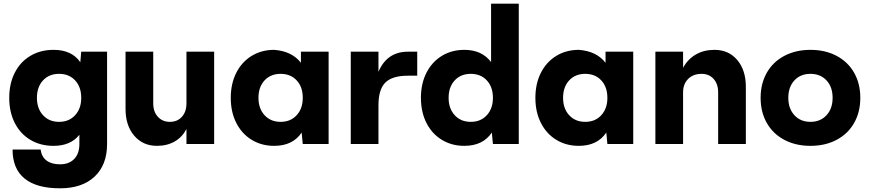

<svg xmlns="http://www.w3.org/2000/svg" viewBox="-20 -780 4710 1040"><path d="M30 -250Q30 -327 60 -386Q90 -445 144.5 -477.5Q199 -510 270 -510Q369 -510 415 -443L420 -500H560V0Q560 113 492.5 176.5Q425 240 305 240Q178 240 113 187Q48 134 48 30H200Q205 69 232 89.5Q259 110 305 110Q354 110 382 81Q410 52 410 0V-50Q363 10 270 10Q199 10 144.5 -22.5Q90 -55 60 -114Q30 -173 30 -250ZM420 -250Q420 -309 387 -344.5Q354 -380 300 -380Q246 -380 213 -344.5Q180 -309 180 -250Q180 -192 213 -156Q246 -120 300 -120Q354 -120 387 -156Q420 -192 420 -250Z M900 -120Q941 -120 965.5 -147.5Q990 -175 990 -220V-500H1140V0H990V-81Q967 -37 926 -13.5Q885 10 830 10Q754 10 707 -45Q660 -100 660 -190V-500H810V-220Q810 -175 835 -147.5Q860 -120 900 -120Z M1614 -62Q1566 10 1465 10Q1397 10 1343.5 -22.5Q1290 -55 1260 -114Q1230 -173 1230 -250Q1230 -327 1260 -386Q1290 -445 1343.5 -477.5Q1397 -510 1465 -510Q1561 -503 1610 -440V-500H1760V0H1620ZM1620 -250Q1620 -309 1587 -344.5Q1554 -380 1500 -380Q1446 -380 1413 -344.5Q1380 -309 1380 -250Q1380 -192 1413 -156Q1446 -120 1500 -120Q1554 -120 1587 -156Q1620 -192 1620 -250Z M1880 -500H2030V-391Q2076 -500 2190 -500H2240V-370H2190Q2105 -370 2067.5 -333Q2030 -296 2030 -210V0H1880Z M2644 -62Q2596 10 2495 10Q2427 10 2373.5 -22.5Q2320 -55 2290 -114Q2260 -173 2260 -250Q2260 -327 2290 -386Q2320 -445 2373.5 -477.5Q2427 -510 2495 -510Q2590 -510 2640 -444V-760H2790V0H2650ZM2650 -250Q2650 -309 2617 -344.5Q2584 -380 2530 -380Q2476 -380 2443 -344.5Q2410 -309 2410 -250Q2410 -192 2443 -156Q2476 -120 2530 -120Q2584 -120 2617 -156Q2650 -192 2650 -250Z M3264 -62Q3216 10 3115 10Q3047 10 2993.5 -22.5Q2940 -55 2910 -114Q2880 -173 2880 -250Q2880 -327 2910 -386Q2940 -445 2993.5 -477.5Q3047 -510 3115 -510Q3211 -503 3260 -440V-500H3410V0H3270ZM3270 -250Q3270 -309 3237 -344.5Q3204 -380 3150 -380Q3096 -380 3063 -344.5Q3030 -309 3030 -250Q3030 -192 3063 -156Q3096 -120 3150 -120Q3204 -120 3237 -156Q3270 -192 3270 -250Z M3530 -500H3680V-413Q3706 -460 3749.5 -485Q3793 -510 3850 -510Q3927 -510 3973.5 -455Q4020 -400 4020 -310V0H3870V-280Q3870 -325 3845.5 -352.5Q3821 -380 3780 -380Q3735 -380 3707.5 -352.5Q3680 -325 3680 -280V0H3530Z M4640 -250Q4640 -173 4606.5 -114Q4573 -55 4511.5 -22.5Q4450 10 4370 10Q4290 10 4228.5 -22.5Q4167 -55 4133.5 -114Q4100 -173 4100 -250Q4100 -327 4133.5 -386Q4167 -445 4228.5 -477.5Q4290 -510 4370 -510Q4450 -510 4511.5 -477.5Q4573 -445 4606.5 -386Q4640 -327 4640 -250ZM4490 -250Q4490 -309 4457 -344.5Q4424 -380 4370 -380Q4316 -380 4283 -344.5Q4250 -309 4250 -250Q4250 -192 4283 -156Q4316 -120 4370 -120Q4424 -120 4457 -156Q4490 -192 4490 -250Z"/></svg>

Font: Goli Bold
Style: Regular
Weight: 700
Designer: jaikishan Patel
Foundry: MagicType
Version: Version 1.000